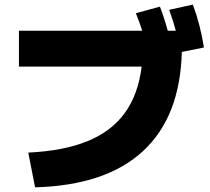

<svg xmlns="http://www.w3.org/2000/svg" viewBox="-20 -802 904 826"><path d="M589.4 -515.6H61.5V-669.9H591.8Q579.6 -708 564.5 -745.1L668 -773.4Q686.5 -725.6 701.7 -669.9H736.3Q725.6 -710.9 708 -759.8L809.6 -782.2Q826.2 -737.8 837.6 -693.4Q849.1 -648.9 857.4 -597.7L762.2 -578.6Q754.9 -299.3 595.2 -151.9Q435.5 -4.4 130.9 3.9L101.6 -145.5Q253.9 -152.8 356.7 -194.8Q459.5 -236.8 517.1 -316.2Q574.7 -395.5 589.4 -515.6Z"/></svg>

Font: Pretendard GOV Black
Style: Regular
Weight: 900
Designer: Base glyphs from Inter by Rasmus Andersson; Hangeul glyphs from Noto Sans CJK(Source Han Sans) by Jang Soo-young and Kan
Foundry: Kil Hyung-jin
Version: Version 1.309